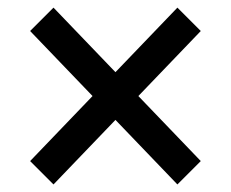

<svg xmlns="http://www.w3.org/2000/svg" viewBox="-20 -558 602 501"><path d="M119.6 -76.7 58.6 -137.7 442.9 -538.1 503.9 -477.1ZM442.9 -76.7 58.6 -477.1 119.6 -538.1 503.9 -137.7Z"/></svg>

Font: Reddit Mono Medium
Style: Regular
Weight: 500
Monospace: yes
Designer: Stephen Hutchings
Foundry: Reddit
Version: Version 1.014